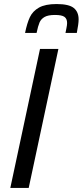

<svg xmlns="http://www.w3.org/2000/svg" viewBox="-20 -930 409 950"><path d="M31 0 178 -688H269L122 0ZM369 -834Q369 -812 360 -767H304Q305 -773 308.5 -789.5Q312 -806 312 -816Q312 -837 299 -846.5Q286 -856 252 -856Q218 -856 200.5 -846Q183 -836 175.5 -818.5Q168 -801 161 -767H104Q114 -816 128 -845.5Q142 -875 173 -892.5Q204 -910 260 -910Q321 -910 345 -890.5Q369 -871 369 -834Z"/></svg>

Font: Saira Semi Condensed
Style: Italic
Weight: 400
Width: 4
Italic angle: -12°
Designer: Hector Gatti with collaboration of the Omnibus-Type team
Foundry: Omnibus-Type
Version: Version 1.001; ttfautohint (v1.8)